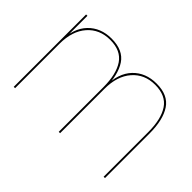

<svg xmlns="http://www.w3.org/2000/svg" viewBox="-109 -852 1107 1107"><g transform="rotate(45 445.0 -298.0)"><path d="M71.5 0H82.5V-462V-590H71.5ZM438.5 0H449.5V-362.5Q449.5 -474.5 409.2 -535.2Q369 -596 274 -596Q185.5 -596 130.8 -539Q76 -482 76 -375.5L82.5 -362Q82.5 -465.5 134.8 -525.2Q187 -585 274 -585Q361 -585 399.8 -527.5Q438.5 -470 438.5 -364ZM804.5 0H815.5V-362.5Q815.5 -474.5 775.2 -535.2Q735 -596 641 -596Q552 -596 497.2 -539Q442.5 -482 442.5 -375.5L449.5 -362Q449.5 -465.5 501.8 -525.2Q554 -585 640 -585Q727.5 -585 766 -527.5Q804.5 -470 804.5 -364Z"/></g></svg>

Font: Anybody SemiExpanded Thin
Style: Regular
Weight: 250
Width: 6
Version: Version 1.113;gftools[0.9.25]